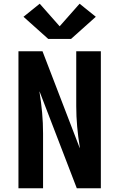

<svg xmlns="http://www.w3.org/2000/svg" viewBox="-20 -1010 640 1030"><path d="M79 0V-735H208L408 -215Q408 -215 408 -215.5Q408 -216 408 -216V-219Q408 -219 408 -219.5Q408 -220 408 -220V-221Q399 -275 394 -330.5Q389 -386 389 -441V-735H521V0H392L192 -520Q192 -520 192 -519.5Q192 -519 192 -519V-516Q201 -461 206 -405.5Q211 -350 211 -294V0ZM239 -801 106 -920 193 -990 300 -869 407 -990 494 -920 418 -852 361 -801Z"/></svg>

Font: Iosevka Custom XBdEx
Style: Regular
Weight: 800
Width: 7
Monospace: yes
Designer: Belleve Invis
Foundry: Belleve Invis
Version: Version 11.2.4; ttfautohint (v1.8.4)